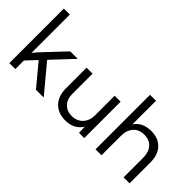

<svg xmlns="http://www.w3.org/2000/svg" viewBox="-33 -1273 1824 1824"><g transform="rotate(45 878.5 -361.0)"><path d="M155.8 0H75.7V-732.4H155.8V-216.8L193.8 -263.2L406.2 -488.3H506.8L307.6 -276.4L537.6 0H433.6L252 -217.8L155.8 -115.2Z M1082.5 0H1012.2L1009.3 -79.1Q982.4 -36.1 938.7 -13.2Q895 9.8 835.4 9.8Q738.3 9.8 681.9 -49.1Q625.5 -107.9 625.5 -210V-488.3H705.6V-215.8Q705.6 -146.5 744.9 -105Q784.2 -63.5 849.6 -63.5Q918 -63.5 960.2 -108.4Q1002.4 -153.3 1002.4 -225.6V-488.3H1082.5Z M1233.9 0V-732.4H1314V-415Q1369.1 -498 1484.9 -498Q1582 -498 1636.5 -440.2Q1690.9 -382.3 1690.9 -278.8V0H1610.8V-260.3Q1610.8 -338.9 1572 -382.6Q1533.2 -426.3 1463.9 -426.3Q1394 -426.3 1354 -381.8Q1314 -337.4 1314 -260.3V0Z"/></g></svg>

Font: Kumbh Sans
Style: Regular
Weight: 400
Version: Version 1.005